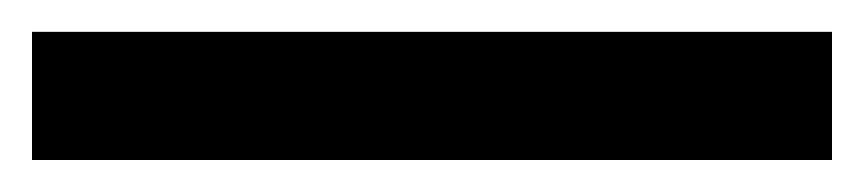

<svg xmlns="http://www.w3.org/2000/svg" viewBox="-20 27 540 120"><path d="M500 127H0V46.9H500Z"/></svg>

Font: Wanted Sans Variable
Style: Regular
Weight: 400
Designer: Original Design by Kil Hyung-jin and Kang Hanbin, Wanted Lab, Inc; Hangeul from Source Han Sans by Jang Soo-young and Ka
Foundry: Wanted Lab, Inc.
Version: Version 1.003;Glyphs 3.2 (3227)